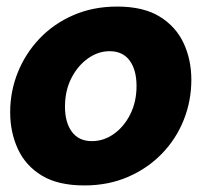

<svg xmlns="http://www.w3.org/2000/svg" viewBox="-20 -555 631 585"><path d="M237 10Q157 10 107.5 -20Q58 -50 34.5 -101Q11 -152 11 -213Q11 -277 34.5 -335Q58 -393 101 -438Q144 -483 204 -509Q264 -535 337 -535Q417 -535 466.5 -504.5Q516 -474 539.5 -423.5Q563 -373 563 -312Q563 -248 540 -190Q517 -132 473.5 -87Q430 -42 370 -16Q310 10 237 10ZM260 -125Q296 -125 327 -147Q358 -169 377 -207Q396 -245 396 -293Q396 -342 375 -370.5Q354 -399 314 -399Q279 -399 248 -377Q217 -355 197.5 -317Q178 -279 178 -230Q178 -182 199 -153.5Q220 -125 260 -125Z"/></svg>

Font: Raleway ExtraBold
Style: Italic
Weight: 800
Italic angle: -12°
Designer: Matt McInerney, Pablo Impallari, Rodrigo Fuenzalida
Foundry: Matt McInerney, Pablo Impallari, Rodrigo Fuenzalida
Version: Version 4.026